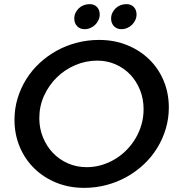

<svg xmlns="http://www.w3.org/2000/svg" viewBox="-20 -900 850 928"><path d="M459 -707Q532.5 -707 594.2 -682Q656 -657 701 -613.2Q746 -569.5 771 -509.8Q796 -450 796 -380Q796 -326.5 781 -276.8Q766 -227 739.2 -183.8Q712.5 -140.5 674.8 -105.2Q637 -70 591.8 -44.8Q546.5 -19.5 494.5 -5.8Q442.5 8 387 8Q313.5 8 251.8 -17.2Q190 -42.5 145 -86.8Q100 -131 75 -191.2Q50 -251.5 50 -321Q50 -375 65 -424.5Q80 -474 106.8 -517Q133.5 -560 171.2 -595Q209 -630 254.2 -655Q299.5 -680 351.5 -693.5Q403.5 -707 459 -707ZM450 -607Q394.5 -607 343.8 -585.2Q293 -563.5 254.5 -525.8Q216 -488 193 -437.5Q170 -387 170 -329Q170 -279 187.8 -235.8Q205.5 -192.5 236.2 -160.5Q267 -128.5 308.8 -110.2Q350.5 -92 399 -92Q435.5 -92 469.8 -102Q504 -112 534.8 -130.2Q565.5 -148.5 591 -174.2Q616.5 -200 635 -231Q653.5 -262 663.8 -297.8Q674 -333.5 674 -372Q674 -422 656.8 -465Q639.5 -508 609.5 -539.5Q579.5 -571 538.5 -589Q497.5 -607 450 -607ZM413 -880Q435.5 -880 448.8 -866Q462 -852 462 -830Q462 -816 456 -803Q450 -790 440 -780.2Q430 -770.5 416.8 -764.8Q403.5 -759 389 -759Q366.5 -759 352.8 -773.5Q339 -788 339 -810Q339 -825 345 -837.8Q351 -850.5 361 -860Q371 -869.5 384.5 -874.8Q398 -880 413 -880ZM591 -880Q613.5 -880 626.8 -866Q640 -852 640 -830Q640 -816 634 -803Q628 -790 618 -780.2Q608 -770.5 594.8 -764.8Q581.5 -759 567 -759Q544.5 -759 530.8 -773.5Q517 -788 517 -810Q517 -825 523 -837.8Q529 -850.5 539 -860Q549 -869.5 562.5 -874.8Q576 -880 591 -880Z"/></svg>

Font: Argentum Sans
Style: Italic
Weight: 400
Italic angle: -11.3099°
Designer: Julieta Ulanovsky, Owen Earl, Rasmus Andersson, Cristiano Sobral
Foundry: The Argentum Sans Project Authors
Version: Version 3.131; ttfautohint (v1.8.4.7-5d5b-dirty)